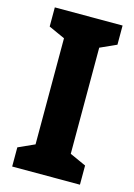

<svg xmlns="http://www.w3.org/2000/svg" viewBox="-111 -773 582 832"><g transform="rotate(15 180.5 -357.0)"><path d="M333 0H29V-86L102 -119V-595L29 -628V-714H333V-628L260 -595V-119L333 -86Z"/></g></svg>

Font: Noto Sans Armenian Condensed ExtraBold
Style: Regular
Weight: 800
Width: 3
Designer: Monotype Design Team
Foundry: Monotype Imaging Inc.
Version: Version 2.008; ttfautohint (v1.8.4.7-5d5b)